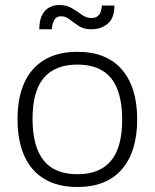

<svg xmlns="http://www.w3.org/2000/svg" viewBox="-20 -727 618 767"><path d="M289 20Q211 20 157.5 -12Q104 -44 77 -104.5Q50 -165 50 -250Q50 -336 77 -396Q104 -456 157.5 -488Q211 -520 289 -520Q406 -520 467 -449Q528 -378 528 -250Q528 -122 467 -51Q406 20 289 20ZM289 -31Q379 -31 423.5 -85Q468 -139 468 -248Q468 -360 424 -414.5Q380 -469 289 -469Q200 -469 155 -416Q110 -363 110 -253Q110 -142 154 -86.5Q198 -31 289 -31ZM345 -610Q315 -610 295 -623Q275 -636 259 -649Q243 -662 223 -662Q191 -662 187 -610H137Q137 -644 147.5 -665.5Q158 -687 176.5 -697Q195 -707 217 -707Q246 -707 267.5 -694Q289 -681 307 -668Q325 -655 345 -655Q365 -655 375 -667Q385 -679 387 -705H437Q437 -654 410 -632Q383 -610 345 -610Z"/></svg>

Font: Moderustic Light
Style: Regular
Weight: 300
Designer: Tural Alisoy
Foundry: TAFT Foundry
Version: Version 2.120